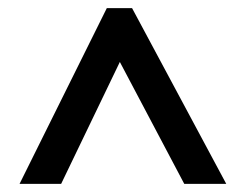

<svg xmlns="http://www.w3.org/2000/svg" viewBox="-20 -737 603 471"><path d="M28 -286 242 -717H304L535 -286H432L274 -585L130 -286Z"/></svg>

Font: Noto Sans Telugu SemiCondensed SemiBold
Style: Regular
Weight: 600
Width: 4
Designer: Jelle Bosma - Monotype Design Team
Foundry: Monotype Imaging Inc.
Version: Version 2.005; ttfautohint (v1.8.4.7-5d5b)